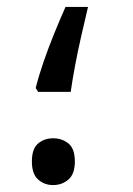

<svg xmlns="http://www.w3.org/2000/svg" viewBox="-20 -520 384 554"><path d="M90 -255 83 -266Q92 -302 106 -342.5Q120 -383 136.5 -423.5Q153 -464 169 -500H234Q225 -462 215 -418.5Q205 -375 197 -332.5Q189 -290 184 -255ZM133 14Q108 14 90 -2Q72 -18 72 -54Q72 -91 90 -106Q108 -121 133 -121Q159 -121 177.5 -106Q196 -91 196 -54Q196 -18 177.5 -2Q159 14 133 14Z"/></svg>

Font: Farlight84_Sys_V01
Style: Regular
Weight: 400
Designer: Ryoko NISHIZUKA  (kana, bopomofo & ideographs); Paul D. Hunt (Latin, Greek & Cyrillic); Sandoll Communications , Soo-you
Foundry: Adobe
Version: Version 2.004;October 29, 2024;FontCreator 14.0.0.2814 64-bi